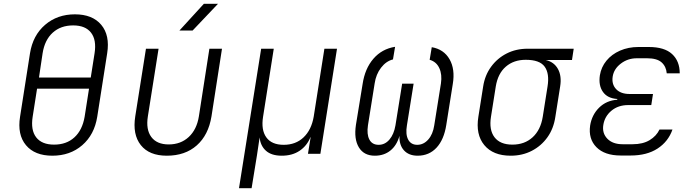

<svg xmlns="http://www.w3.org/2000/svg" viewBox="-20 -805 3640 1005"><path d="M254 10Q162 10 116 -45Q70 -100 85 -194L137 -526Q152 -620 216 -675Q280 -730 372 -730Q464 -730 510 -675Q556 -620 541 -526L489 -194Q474 -100 410.5 -45Q347 10 254 10ZM184 -399H455L475 -526Q486 -596 456.5 -634Q427 -672 363 -672Q298 -672 256 -634Q214 -596 203 -526ZM263 -48Q328 -48 369.5 -86Q411 -124 423 -194L446 -341H174L151 -194Q140 -124 169.5 -86Q199 -48 263 -48Z M853 10Q761 10 717 -45.5Q673 -101 688 -196L744 -550H810L754 -196Q743 -127 772 -88Q801 -49 863 -49Q926 -49 968 -88Q1010 -127 1021 -196L1076 -550H1142L1087 -196Q1071 -98 1010 -44Q949 10 853 10ZM919 -645 1047 -785H1121L988 -645Z M1231 180 1347 -550H1413L1357 -194Q1346 -125 1374 -86Q1402 -47 1465 -47Q1528 -47 1569 -86Q1610 -125 1622 -194L1678 -550H1744L1657 0H1592L1606 -87H1605Q1587 -42 1548.5 -16Q1510 10 1455 10Q1401 10 1372 -16Q1343 -42 1339 -86L1325 8L1297 180Z M1942 10Q1885 10 1858.5 -33.5Q1832 -77 1843 -151L1878 -365Q1890 -446 1934.5 -497.5Q1979 -549 2048 -560L2037 -494Q2001 -485 1974.5 -450.5Q1948 -416 1941 -368L1906 -149Q1899 -102 1913.5 -74.5Q1928 -47 1962 -47Q1995 -47 2018.5 -74.5Q2042 -102 2050 -149L2085 -367H2145L2110 -149Q2102 -102 2116.5 -74.5Q2131 -47 2164 -47Q2197 -47 2221.5 -74.5Q2246 -102 2253 -149L2288 -368Q2295 -415 2279.5 -448.5Q2264 -482 2229 -492L2240 -558Q2303 -547 2333 -495Q2363 -443 2350 -365L2316 -151Q2304 -74 2265 -32Q2226 10 2166 10Q2120 10 2094.5 -18Q2069 -46 2071 -94Q2057 -44 2023.5 -17Q1990 10 1942 10Z M2653 10Q2561 10 2515 -45.5Q2469 -101 2484 -194L2509 -352Q2518 -411 2550.5 -455.5Q2583 -500 2632 -525Q2681 -550 2742 -550H2983L2974 -491H2836Q2880 -481 2900.5 -444Q2921 -407 2912 -352L2887 -194Q2878 -132 2845.5 -86.5Q2813 -41 2763.5 -15.5Q2714 10 2653 10ZM2662 -48Q2726 -48 2768 -86.5Q2810 -125 2821 -194L2846 -352Q2857 -420 2831 -456Q2805 -492 2732 -492Q2669 -492 2627.5 -456Q2586 -420 2575 -352L2550 -194Q2539 -125 2568.5 -86.5Q2598 -48 2662 -48Z M3281 9H3229Q3145 9 3102 -34.5Q3059 -78 3069 -148Q3078 -204 3116 -241.5Q3154 -279 3211 -283V-287Q3160 -290 3136 -324Q3112 -358 3120 -411Q3127 -454 3154.5 -487.5Q3182 -521 3225.5 -540Q3269 -559 3322 -559H3376Q3458 -559 3498 -522Q3538 -485 3538 -421H3470Q3467 -457 3443 -478.5Q3419 -500 3367 -500H3313Q3266 -500 3229.5 -472Q3193 -444 3187 -404Q3181 -364 3205 -338.5Q3229 -313 3276 -313H3398L3389 -255H3268Q3216 -255 3180.5 -225.5Q3145 -196 3138 -151Q3131 -108 3159 -79Q3187 -50 3239 -50H3291Q3345 -50 3380.5 -71.5Q3416 -93 3432 -127H3500Q3478 -64 3422 -27.5Q3366 9 3281 9Z"/></svg>

Font: JetBrains Mono NL ExtraLight
Style: Italic
Weight: 200
Italic angle: -9°
Monospace: yes
Designer: Philipp Nurullin, Konstantin Bulenkov
Foundry: JetBrains
Version: Version 2.305; ttfautohint (v1.8.4.7-5d5b)